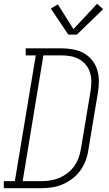

<svg xmlns="http://www.w3.org/2000/svg" viewBox="-54 -989 574 1009"><path d="M-34 0V-37H24L134 -698H81V-735H270Q300 -735 330 -729.5Q360 -724 385 -710.5Q410 -697 428.5 -674.5Q447 -652 456 -624.5Q465 -597 465.5 -566.5Q466 -536 461 -505L410 -199Q406 -171 395.5 -143.5Q385 -116 367.5 -92Q350 -68 325.5 -49.5Q301 -31 273.5 -19.5Q246 -8 217.5 -4Q189 0 161 0ZM65 -37H161Q185 -37 209 -40.5Q233 -44 256 -53.5Q279 -63 299.5 -78.5Q320 -94 335 -114.5Q350 -135 358.5 -158Q367 -181 371 -205L422 -511Q426 -536 426 -560.5Q426 -585 419 -607.5Q412 -630 397.5 -648Q383 -666 362.5 -677.5Q342 -689 318 -693.5Q294 -698 270 -698H174ZM305 -807 213 -944 250 -966 332 -836 456 -969 488 -941 350 -807Z"/></svg>

Font: Iosevka Curly Slab XLtObl
Style: Regular
Weight: 200
Italic angle: -9°
Monospace: yes
Designer: Belleve Invis
Foundry: Belleve Invis
Version: Version 11.1.0; ttfautohint (v1.8.3)